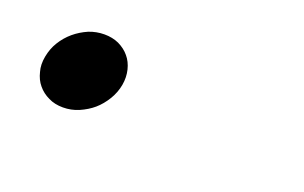

<svg xmlns="http://www.w3.org/2000/svg" viewBox="-40 -571 730 461"><g transform="rotate(20 325.0 -340.5)"><path d="M52.5 -303Q57 -284 68 -271Q79 -257.5 96 -249.5Q112 -241.5 133 -241.5Q154 -241.5 173 -249.5Q193.5 -258.5 208 -271Q223 -284 234.5 -303Q245.5 -321.5 249 -341.5Q252.5 -361.5 248 -380Q243.5 -398.5 232.5 -411.5Q222 -424.5 204.5 -433Q188 -440.5 167.5 -440.5Q147 -440.5 128 -433Q108.5 -424.5 93 -411.5Q77 -398 66 -380Q55.5 -363 51.5 -341.5Q47.5 -320 52.5 -303Z"/></g></svg>

Font: B612
Style: Regular
Weight: 700
Italic angle: -10°
Designer: Nicolas Chauveau, Thomas Paillot, Jonathan Favre-Lamarine, Jean-Luc Vinot
Foundry: AIRBUS
Version: Version 1.008